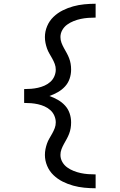

<svg xmlns="http://www.w3.org/2000/svg" viewBox="-20 -853 640 1026"><path d="M491 153Q461 153 430.5 150Q400 147 371 139Q342 131 315 117.5Q288 104 266 83Q244 62 232 33.5Q220 5 220 -25Q220 -41 223 -56Q226 -71 231 -85.5Q236 -100 244 -113.5Q252 -127 259.5 -140.5Q267 -154 272.5 -168.5Q278 -183 278 -199Q278 -217 270.5 -234.5Q263 -252 249 -264.5Q235 -277 218 -284.5Q201 -292 183 -296Q165 -300 146.5 -301.5Q128 -303 109 -303V-322V-377Q128 -377 146.5 -378.5Q165 -380 183 -384Q201 -388 218 -395.5Q235 -403 249 -415.5Q263 -428 270.5 -445.5Q278 -463 278 -481Q278 -497 272.5 -511.5Q267 -526 259.5 -539.5Q252 -553 244 -566.5Q236 -580 231 -594.5Q226 -609 223 -624Q220 -639 220 -655Q220 -685 232 -713.5Q244 -742 266 -763Q288 -784 315 -797.5Q342 -811 371 -819Q400 -827 430.5 -830Q461 -833 491 -833V-759Q471 -759 451 -757.5Q431 -756 412 -752Q393 -748 374 -740.5Q355 -733 339 -721.5Q323 -710 313 -692.5Q303 -675 303 -655Q303 -639 308.5 -624.5Q314 -610 321.5 -596.5Q329 -583 336.5 -569.5Q344 -556 349.5 -541.5Q355 -527 357.5 -512Q360 -497 360 -481Q360 -456 352 -432.5Q344 -409 327.5 -391Q311 -373 289 -360.5Q267 -348 244 -340Q267 -332 289 -319.5Q311 -307 327.5 -289Q344 -271 352 -247.5Q360 -224 360 -199Q360 -183 357.5 -168Q355 -153 349.5 -138.5Q344 -124 336.5 -110.5Q329 -97 321.5 -83.5Q314 -70 308.5 -55.5Q303 -41 303 -25Q303 -5 313 12.5Q323 30 339 41.5Q355 53 374 60.5Q393 68 412 72Q431 76 451 77.5Q471 79 491 79Z"/></svg>

Font: Iosevka Meiseki Sans
Style: Regular
Weight: 400
Monospace: yes
Designer: Belleve Invis
Foundry: Belleve Invis
Version: Version 11.2.6; ttfautohint (v1.8.4)